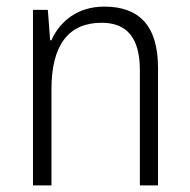

<svg xmlns="http://www.w3.org/2000/svg" viewBox="-20 -562 576 582"><path d="M296 -542C215 -542 161 -497 136 -440H132L125 -532H80V0H136V-292C136 -427 189 -493 288 -493C364 -493 404 -448 404 -349V0H459V-356C459 -484 402 -542 296 -542Z"/></svg>

Font: Noto Sans Gujarati SemiCondensed Light
Style: Regular
Weight: 300
Width: 4
Designer: Jelle Bosma - Monotype Design Team, Universal Thirst
Foundry: Monotype Imaging Inc.
Version: Version 2.106